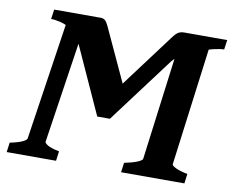

<svg xmlns="http://www.w3.org/2000/svg" viewBox="-70 -705 965 795"><g transform="rotate(10 412.0 -307.5)"><path d="M817.9 -574.7Q801.3 -574.7 772.7 -567.9Q744.1 -561 711.9 -548.8Q679.7 -536.6 652.1 -521Q624.5 -505.4 610.4 -488.3L401.9 -210H399.9Q397.5 -271.5 399.4 -296.9Q401.4 -322.3 410.2 -337.9L594.2 -584Q611.3 -606.9 621.6 -611.1Q631.8 -615.2 641.1 -615.2H823.7ZM439.5 -338.9Q444.3 -323.7 432.6 -297.6Q420.9 -271.5 399.9 -210H348.6L215.3 -503.4Q203.1 -531.2 180.2 -546.6Q157.2 -562 132.8 -568.4Q108.4 -574.7 90.3 -574.7L96.2 -615.2H293Q302.2 -615.2 309.6 -609.6Q316.9 -604 326.2 -584ZM212.4 0H4.9L10.3 -40.5Q44.9 -47.4 62.3 -55.7Q79.6 -64 80.6 -70.3L154.8 -564.5L232.4 -576.7L156.2 -70.3Q155.3 -64.5 169.4 -55.9Q183.6 -47.4 217.8 -40.5ZM752 0H485.8L491.2 -40.5Q525.4 -47.4 545.4 -55.7Q565.4 -64 566.4 -70.3L627.9 -545.4Q682.6 -569.3 756.3 -573.2L690.9 -70.3Q689.9 -64.5 706.5 -55.9Q723.1 -47.4 757.3 -40.5Z"/></g></svg>

Font: Gentium Book Plus
Style: Bold Italic
Weight: 700
Italic angle: -8°
Designer: Victor Gaultney, Annie Olsen, Iska Routamaa, Becca Hirsbrunner
Foundry: SIL International
Version: Version 6.101